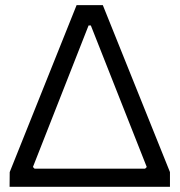

<svg xmlns="http://www.w3.org/2000/svg" viewBox="-20 -723 695 743"><path d="M17.6 -57.1 276.4 -703.1H377.9L637.7 -57.1V0H17.1ZM113.8 -70.3H541.5L547.9 -76.7L331.5 -624.5H322.8L107.4 -76.7Z"/></svg>

Font: Wand UI Pro
Style: Regular
Weight: 400
Designer: Andreas Faust
Version: Version 1.003;FEAKit 1.0